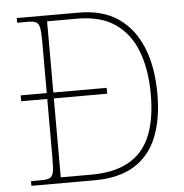

<svg xmlns="http://www.w3.org/2000/svg" viewBox="-51 -764 780 814"><g transform="rotate(-5 338.5 -357.0)"><path d="M50 0V-20H95Q119 -20 130.5 -26Q142 -32 145.5 -51Q149 -70 149 -108V-361H38V-386H149V-605Q149 -644 145.5 -663Q142 -682 131 -688Q120 -694 98 -694H50V-714H315Q415 -714 481.5 -668.5Q548 -623 582 -539.5Q616 -456 616 -342Q616 -233 584.5 -156.5Q553 -80 487 -40Q421 0 319 0ZM305 -25Q405 -25 467.5 -60.5Q530 -96 559 -166.5Q588 -237 588 -342Q588 -447 558.5 -525Q529 -603 467 -646Q405 -689 306 -689H177V-386H404V-361H177V-25Z"/></g></svg>

Font: Noto Serif Kannada Thin
Style: Regular
Weight: 250
Version: Version 2.003